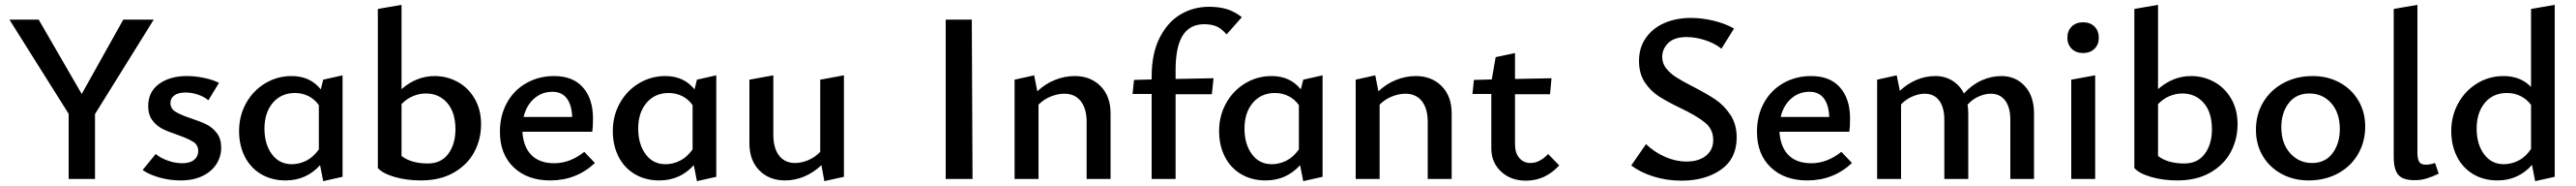

<svg xmlns="http://www.w3.org/2000/svg" viewBox="-20 -739 10656 768"><path d="M373 -268V0H264V-269L19 -658H140L318 -351L490 -658H616Z M570 -37 624 -103Q645 -86 675 -75.5Q705 -65 734 -65Q766 -65 783 -79Q800 -93 800 -115Q800 -140 780 -153Q760 -166 715 -182Q676 -195 652 -207Q628 -219 610.5 -242Q593 -265 593 -301Q593 -360 638 -392.5Q683 -425 753 -425Q787 -425 823.5 -417.5Q860 -410 886 -397L842 -325Q824 -340 798.5 -348.5Q773 -357 747 -357Q717 -357 701 -345Q685 -333 685 -314Q685 -291 705.5 -278Q726 -265 768 -251Q808 -238 833.5 -225.5Q859 -213 877 -189.5Q895 -166 895 -129Q895 -93 875.5 -62Q856 -31 818 -12.5Q780 6 727 6Q682 6 639.5 -6Q597 -18 570 -37Z M1397 -428V-9L1317 9L1304 -57Q1247 6 1161 6Q1104 6 1060 -20Q1016 -46 992.5 -92.5Q969 -139 969 -198Q969 -261 998 -313Q1027 -365 1077 -395Q1127 -425 1186 -425Q1263 -425 1307 -370L1317 -410ZM1299 -122V-305Q1281 -330 1255.5 -342.5Q1230 -355 1200 -355Q1143 -355 1108.5 -314.5Q1074 -274 1074 -208Q1074 -144 1104.5 -102.5Q1135 -61 1187 -61Q1218 -61 1247 -75.5Q1276 -90 1299 -122Z M1970 -226Q1970 -164 1942 -111.5Q1914 -59 1857.5 -26.5Q1801 6 1721 6Q1663 6 1613.5 -8Q1564 -22 1543 -45V-702L1641 -719V-371Q1703 -425 1778 -425Q1828 -425 1872 -401.5Q1916 -378 1943 -332.5Q1970 -287 1970 -226ZM1864 -205Q1864 -275 1830 -314Q1796 -353 1742 -353Q1714 -353 1688 -342Q1662 -331 1641 -309V-95Q1681 -64 1750 -64Q1805 -64 1834.5 -104Q1864 -144 1864 -205Z M2441 -66Q2364 6 2256 6Q2162 6 2105 -48Q2048 -102 2048 -195Q2048 -262 2077 -314.5Q2106 -367 2157.5 -396Q2209 -425 2272 -425Q2350 -425 2391.5 -378Q2433 -331 2433 -250Q2433 -214 2430 -195H2141Q2145 -132 2178.5 -98.5Q2212 -65 2273 -65Q2338 -65 2397 -112ZM2146 -256H2347Q2345 -306 2324.5 -333Q2304 -360 2265 -360Q2221 -360 2189 -331.5Q2157 -303 2146 -256Z M2943 -428V-9L2863 9L2850 -57Q2793 6 2707 6Q2650 6 2606 -20Q2562 -46 2538.5 -92.5Q2515 -139 2515 -198Q2515 -261 2544 -313Q2573 -365 2623 -395Q2673 -425 2732 -425Q2809 -425 2853 -370L2863 -410ZM2845 -122V-305Q2827 -330 2801.5 -342.5Q2776 -355 2746 -355Q2689 -355 2654.5 -314.5Q2620 -274 2620 -208Q2620 -144 2650.5 -102.5Q2681 -61 2733 -61Q2764 -61 2793 -75.5Q2822 -90 2845 -122Z M3471 -428V-9L3390 9L3378 -57Q3345 -26 3306.5 -10Q3268 6 3228 6Q3162 6 3121 -35.5Q3080 -77 3080 -148V-410L3179 -428V-183Q3179 -128 3202.5 -97Q3226 -66 3269 -66Q3296 -66 3324 -78Q3352 -90 3373 -112V-410Z M3892 -658H4000L4003 0H3892Z M4574 -271V0H4475V-236Q4475 -290 4451 -321Q4427 -352 4383 -352Q4355 -352 4326.5 -340.5Q4298 -329 4276 -307V0H4177V-410L4258 -428L4271 -362Q4304 -393 4344 -409Q4384 -425 4426 -425Q4491 -425 4532.5 -383.5Q4574 -342 4574 -271Z M5117 -668 5054 -597Q5031 -623 5010 -631Q4989 -639 4961 -639Q4902 -639 4872.5 -592.5Q4843 -546 4843 -449V-413L5000 -416L4993 -350H4843V0H4744V-351H4665L4671 -409L4744 -411V-423Q4744 -518 4777 -583Q4810 -648 4863.5 -679.5Q4917 -711 4981 -711Q5024 -711 5056 -701Q5088 -691 5117 -668Z M5451 -428V-9L5371 9L5358 -57Q5301 6 5215 6Q5158 6 5114 -20Q5070 -46 5046.5 -92.5Q5023 -139 5023 -198Q5023 -261 5052 -313Q5081 -365 5131 -395Q5181 -425 5240 -425Q5317 -425 5361 -370L5371 -410ZM5353 -122V-305Q5335 -330 5309.5 -342.5Q5284 -355 5254 -355Q5197 -355 5162.5 -314.5Q5128 -274 5128 -208Q5128 -144 5158.5 -102.5Q5189 -61 5241 -61Q5272 -61 5301 -75.5Q5330 -90 5353 -122Z M5985 -271V0H5886V-236Q5886 -290 5862 -321Q5838 -352 5794 -352Q5766 -352 5737.5 -340.5Q5709 -329 5687 -307V0H5588V-410L5669 -428L5682 -362Q5715 -393 5755 -409Q5795 -425 5837 -425Q5902 -425 5943.5 -383.5Q5985 -342 5985 -271Z M6430 -56Q6372 7 6292 7Q6230 7 6189.5 -30.5Q6149 -68 6149 -126V-351H6071L6077 -409L6151 -411L6167 -503L6247 -520V-413L6398 -416L6392 -350H6247V-144Q6247 -107 6265 -86.5Q6283 -66 6311 -66Q6349 -66 6384 -103Z M6933 -292Q6877 -319 6842.5 -341Q6808 -363 6784 -399Q6760 -435 6760 -487Q6760 -543 6789 -583.5Q6818 -624 6866.5 -644.5Q6915 -665 6975 -665Q7020 -665 7068.5 -653.5Q7117 -642 7153 -621L7101 -538Q7072 -561 7032.5 -573.5Q6993 -586 6957 -586Q6906 -586 6881 -561.5Q6856 -537 6856 -504Q6856 -477 6872.5 -456.5Q6889 -436 6913 -420.5Q6937 -405 6982 -382Q7039 -353 7075.5 -328.5Q7112 -304 7138 -265Q7164 -226 7164 -171Q7164 -84 7099 -38.5Q7034 7 6936 7Q6874 7 6819 -10.5Q6764 -28 6728 -56L6789 -144Q6823 -111 6867.5 -91.5Q6912 -72 6956 -72Q7007 -72 7037 -96Q7067 -120 7067 -161Q7067 -205 7033.5 -232.5Q7000 -260 6933 -292Z M7641 -66Q7564 6 7456 6Q7362 6 7305 -48Q7248 -102 7248 -195Q7248 -262 7277 -314.5Q7306 -367 7357.5 -396Q7409 -425 7472 -425Q7550 -425 7591.5 -378Q7633 -331 7633 -250Q7633 -214 7630 -195H7341Q7345 -132 7378.5 -98.5Q7412 -65 7473 -65Q7538 -65 7597 -112ZM7346 -256H7547Q7545 -306 7524.5 -333Q7504 -360 7465 -360Q7421 -360 7389 -331.5Q7357 -303 7346 -256Z M8394 -271V0H8296V-244Q8296 -295 8275 -323.5Q8254 -352 8215 -352Q8191 -352 8165 -340.5Q8139 -329 8119 -307Q8122 -291 8122 -271V0H8023V-244Q8023 -295 8002 -323.5Q7981 -352 7942 -352Q7917 -352 7890.5 -340.5Q7864 -329 7844 -308V0H7745V-410L7826 -428L7839 -364Q7871 -394 7908.5 -409.5Q7946 -425 7986 -425Q8025 -425 8056 -406Q8087 -387 8104 -353Q8137 -389 8177 -407Q8217 -425 8259 -425Q8318 -425 8356 -383.5Q8394 -342 8394 -271Z M8532 -583Q8532 -612 8550 -629.5Q8568 -647 8597 -647Q8626 -647 8644 -629.5Q8662 -612 8662 -583Q8662 -555 8644 -537.5Q8626 -520 8597 -520Q8568 -520 8550 -537.5Q8532 -555 8532 -583ZM8548 -410 8647 -428V0H8548Z M9236 -226Q9236 -164 9208 -111.5Q9180 -59 9123.5 -26.5Q9067 6 8987 6Q8929 6 8879.5 -8Q8830 -22 8809 -45V-702L8907 -719V-371Q8969 -425 9044 -425Q9094 -425 9138 -401.5Q9182 -378 9209 -332.5Q9236 -287 9236 -226ZM9130 -205Q9130 -275 9096 -314Q9062 -353 9008 -353Q8980 -353 8954 -342Q8928 -331 8907 -309V-95Q8947 -64 9016 -64Q9071 -64 9100.5 -104Q9130 -144 9130 -205Z M9312 -203Q9312 -267 9342.5 -317.5Q9373 -368 9426.5 -396.5Q9480 -425 9547 -425Q9609 -425 9658.5 -398Q9708 -371 9736 -323.5Q9764 -276 9764 -217Q9764 -153 9734 -102Q9704 -51 9650.5 -22.5Q9597 6 9530 6Q9468 6 9418 -21Q9368 -48 9340 -95.5Q9312 -143 9312 -203ZM9659 -206Q9659 -273 9623.5 -313Q9588 -353 9533 -353Q9478 -353 9447.5 -313Q9417 -273 9417 -214Q9417 -147 9453.5 -106.5Q9490 -66 9544 -66Q9599 -66 9629 -106.5Q9659 -147 9659 -206Z M9882 -91V-702L9980 -719V-110Q9980 -84 9987 -71.5Q9994 -59 10015 -59Q10032 -59 10053 -66L10068 -22Q10041 -9 10018 -2Q9995 5 9969 5Q9920 5 9901 -17Q9882 -39 9882 -91Z M10548 -719V-9L10467 9L10454 -58Q10397 6 10311 6Q10254 6 10210.5 -20Q10167 -46 10143.5 -92.5Q10120 -139 10120 -198Q10120 -261 10149 -313Q10178 -365 10227.5 -395Q10277 -425 10336 -425Q10407 -425 10450 -380V-702ZM10450 -124V-306Q10432 -330 10406.5 -342.5Q10381 -355 10350 -355Q10293 -355 10259 -314.5Q10225 -274 10225 -208Q10225 -144 10255.5 -102.5Q10286 -61 10337 -61Q10368 -61 10398 -76Q10428 -91 10450 -124Z"/></svg>

Font: Ysabeau Infant Semibold
Style: Regular
Weight: 600
Designer: Christian Thalmann (Catharsis Fonts)
Version: Version 0.003